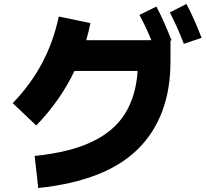

<svg xmlns="http://www.w3.org/2000/svg" viewBox="-20 -874 1040 964"><path d="M903 -654Q883 -706 866 -743Q849 -780 833 -812L916 -854Q938 -813 957 -769.5Q976 -726 992 -684ZM172 70 154 -91Q330 -109 441.5 -162Q553 -215 608 -304Q663 -393 671 -518H354Q283 -369 162 -244L44 -356Q135 -451 192 -558.5Q249 -666 275 -791L434 -758Q425 -714 413 -672H740Q709 -747 680 -799L765 -841Q787 -800 806 -756.5Q825 -713 841 -672L836 -670V-566Q836 -290 675 -128Q514 34 172 70Z"/></svg>

Font: Murecho ExtraBold
Style: Regular
Weight: 800
Designer: Neil Summerour
Foundry: Positype
Version: Version 1.010; ttfautohint (v1.8.3)